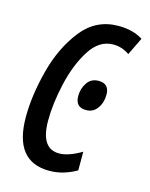

<svg xmlns="http://www.w3.org/2000/svg" viewBox="-91 -606 528 676"><g transform="rotate(15 173.5 -268.0)"><path d="M153 10Q181 10 206.5 2Q232 -6 252 -18V-86Q205 -58 171 -58Q104 -58 104 -160Q104 -222 121 -296.5Q138 -371 172 -424.5Q206 -478 257 -478Q289 -478 316 -459L347 -523Q311 -546 258 -546Q176 -546 124.5 -480.5Q73 -415 49 -323Q25 -231 25 -152Q25 10 153 10ZM223 -230Q249 -230 264 -251Q279 -272 279 -301Q279 -341 240 -341Q213 -341 198.5 -319.5Q184 -298 184 -271Q184 -230 223 -230Z"/></g></svg>

Font: Noto Sans UI Condensed
Style: Italic
Weight: 400
Width: 3
Italic angle: -12°
Designer: Monotype Design Team
Foundry: Monotype Imaging Inc.
Version: Version 1.901